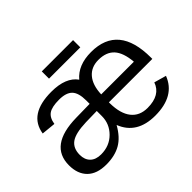

<svg xmlns="http://www.w3.org/2000/svg" viewBox="-137 -910 1163 1163"><g transform="rotate(-45 444.5 -328.0)"><path d="M845 -246H473V-237Q474 -149 510.5 -102.5Q547 -56 615 -56Q725 -56 753 -137L831 -115Q783 10 615 10Q458 10 409 -116Q371 -48 320 -19Q269 10 196 10Q116 10 74 -31.5Q32 -73 32 -147Q32 -316 267 -320L384 -322V-351Q384 -416 357.5 -443.5Q331 -471 271 -471Q209 -471 181.5 -452Q154 -433 147 -387L56 -396Q78 -538 272 -538Q395 -538 443 -470Q500 -538 612 -538Q845 -538 845 -257ZM384 -217V-261L289 -259Q197 -256 160 -229Q123 -202 123 -146Q123 -104 147.5 -80Q172 -56 217 -56Q289 -56 336.5 -103.5Q384 -151 384 -217ZM474 -313H754Q747 -396 712 -434.5Q677 -473 610 -473Q548 -473 512.5 -431.5Q477 -390 474 -313ZM586 -666V-604H318V-666Z"/></g></svg>

Font: Libra Sans
Style: Regular
Weight: 400
Foundry: Context Ltd
Version: Version 1.002